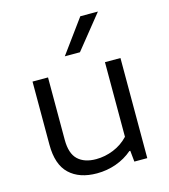

<svg xmlns="http://www.w3.org/2000/svg" viewBox="-119 -902 883 1005"><g transform="rotate(-15 322.0 -399.5)"><path d="M80 -200.5V-542.5H164V-204.5Q164 -130 199 -97Q234 -64 297.5 -64Q345.5 -64 391.8 -82.8Q438 -101.5 472.5 -138V-542.5H556.5V0H486.5L480.5 -60H475.5Q436.5 -26.5 386.8 -8.8Q337 9 282.5 9Q187.5 9 133.8 -41.8Q80 -92.5 80 -200.5ZM277.5 -626.5 410 -808H505.5L359.5 -626.5Z"/></g></svg>

Font: Encode Sans Expanded
Style: Regular
Weight: 400
Width: 7
Designer: Multiple Designers
Foundry: Impallari Type
Version: Version 2.000